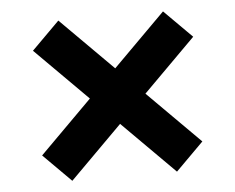

<svg xmlns="http://www.w3.org/2000/svg" viewBox="-43 -570 750 612"><g transform="rotate(-5 332.0 -263.5)"><path d="M499.5 -7.3 75.7 -431.2 164.6 -520 588.4 -96.2ZM75.7 -96.2 499.5 -520 588.4 -431.2 164.6 -7.3Z"/></g></svg>

Font: Wanted Sans Std Variable
Style: Regular
Weight: 400
Designer: Original Design by Kil Hyung-jin and Kang Hanbin, Wanted Lab, Inc;
Foundry: Wanted Lab, Inc.
Version: Version 1.003;Glyphs 3.2 (3227)